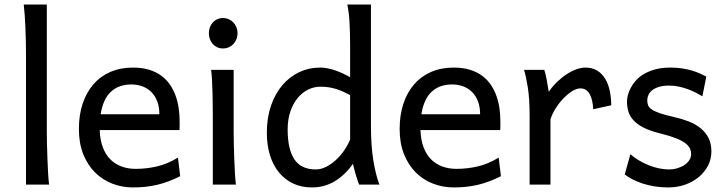

<svg xmlns="http://www.w3.org/2000/svg" viewBox="-20 -801 3148 833"><path d="M183.1 -231.9Q183.1 -208.5 183.8 -176.8Q184.6 -145 185.8 -112.3Q187 -79.6 188.7 -49.8Q190.4 -20 192.9 0H92.8V-551.8Q92.8 -623 90.3 -680.9Q87.9 -738.8 83 -781.2H183.1Z M412.6 -236.8Q414.1 -193.8 426 -162.1Q438 -130.4 458.7 -109.6Q479.5 -88.9 507.6 -78.6Q535.6 -68.4 568.8 -68.4Q616.2 -68.4 661.6 -79.1Q707 -89.8 752 -117.2L761.7 -36.6Q735.8 -23.4 710.9 -14.2Q686 -4.9 661.1 1Q636.2 6.8 610.6 9.5Q585 12.2 556.6 12.2Q509.8 12.2 467.3 -4.2Q424.8 -20.5 392.6 -52.5Q360.4 -84.5 341.3 -131.8Q322.3 -179.2 322.3 -241.7Q322.3 -302.2 338.6 -351.3Q355 -400.4 385.3 -435.3Q415.5 -470.2 459 -489Q502.4 -507.8 556.6 -507.8Q596.7 -507.8 627.4 -498.3Q658.2 -488.8 680.7 -471.9Q703.1 -455.1 718.3 -432.6Q733.4 -410.2 742.4 -384.3Q751.5 -358.4 755.4 -330.3Q759.3 -302.2 759.3 -274.9V-255.9Q759.3 -243.7 758.8 -236.8ZM549.3 -434.6Q495.6 -434.6 461.4 -403.1Q427.2 -371.6 416.5 -305.2H671.4Q671.4 -336.4 662.4 -360.6Q653.3 -384.8 637 -401.4Q620.6 -418 598.1 -426.3Q575.7 -434.6 549.3 -434.6Z M886.2 -656.7Q886.2 -670.4 890.6 -682.4Q895 -694.3 903.1 -703.4Q911.1 -712.4 922.4 -717.5Q933.6 -722.7 947.3 -722.7Q960.9 -722.7 972.7 -717.5Q984.4 -712.4 992.7 -703.4Q1001 -694.3 1005.9 -682.4Q1010.7 -670.4 1010.7 -656.7Q1010.7 -643.1 1005.9 -631.1Q1001 -619.1 992.7 -610.1Q984.4 -601.1 972.7 -595.9Q960.9 -590.8 947.3 -590.8Q933.6 -590.8 922.4 -595.9Q911.1 -601.1 903.1 -610.1Q895 -619.1 890.6 -631.1Q886.2 -643.1 886.2 -656.7ZM993.7 -231.9Q993.7 -208.5 994.4 -176.5Q995.1 -144.5 996.3 -111.8Q997.6 -79.1 999.3 -49.3Q1001 -19.5 1003.4 0H903.3V-258.8Q903.3 -294.4 903.1 -329.1Q902.8 -363.8 902.1 -394.8Q901.4 -425.8 899.9 -452.4Q898.4 -479 896 -498H993.7Z M1499 -388.2Q1481 -397.9 1465.3 -404.8Q1449.7 -411.6 1434.6 -416Q1419.4 -420.4 1403.8 -422.6Q1388.2 -424.8 1369.6 -424.8Q1341.8 -424.8 1316.4 -412.1Q1291 -399.4 1271.2 -375.5Q1251.5 -351.6 1239.7 -317.1Q1228 -282.7 1228 -239.3Q1228 -153.8 1257.1 -109.9Q1286.1 -65.9 1350.1 -65.9Q1372.6 -65.9 1394.8 -77.1Q1417 -88.4 1436.8 -106.4Q1456.5 -124.5 1472.7 -147.7Q1488.8 -170.9 1499 -195.3ZM1589.4 -258.8Q1589.4 -166.5 1599.9 -103.8Q1610.4 -41 1626 0H1538.1Q1532.7 -12.7 1525.1 -37.8Q1517.6 -63 1511.2 -90.3Q1476.1 -40.5 1431.6 -14.2Q1387.2 12.2 1333 12.2Q1288.1 12.2 1252.2 -4.6Q1216.3 -21.5 1190.7 -52.5Q1165 -83.5 1151.4 -127.2Q1137.7 -170.9 1137.7 -224.6Q1137.7 -289.6 1155.5 -341.8Q1173.3 -394 1204.6 -430.9Q1235.8 -467.8 1278.1 -487.8Q1320.3 -507.8 1369.6 -507.8Q1385.3 -507.8 1402.1 -504.4Q1418.9 -501 1435.8 -495.1Q1452.6 -489.3 1468.8 -481.7Q1484.9 -474.1 1499 -466.3V-603Q1499 -662.1 1496.3 -706.3Q1493.7 -750.5 1486.8 -781.2H1589.4Z M1804.2 -236.8Q1805.7 -193.8 1817.6 -162.1Q1829.6 -130.4 1850.3 -109.6Q1871.1 -88.9 1899.2 -78.6Q1927.2 -68.4 1960.4 -68.4Q2007.8 -68.4 2053.2 -79.1Q2098.6 -89.8 2143.6 -117.2L2153.3 -36.6Q2127.4 -23.4 2102.5 -14.2Q2077.6 -4.9 2052.7 1Q2027.8 6.8 2002.2 9.5Q1976.6 12.2 1948.2 12.2Q1901.4 12.2 1858.9 -4.2Q1816.4 -20.5 1784.2 -52.5Q1752 -84.5 1732.9 -131.8Q1713.9 -179.2 1713.9 -241.7Q1713.9 -302.2 1730.2 -351.3Q1746.6 -400.4 1776.9 -435.3Q1807.1 -470.2 1850.6 -489Q1894 -507.8 1948.2 -507.8Q1988.3 -507.8 2019 -498.3Q2049.8 -488.8 2072.3 -471.9Q2094.7 -455.1 2109.9 -432.6Q2125 -410.2 2134 -384.3Q2143.1 -358.4 2147 -330.3Q2150.9 -302.2 2150.9 -274.9V-255.9Q2150.9 -243.7 2150.4 -236.8ZM1940.9 -434.6Q1887.2 -434.6 1853 -403.1Q1818.8 -371.6 1808.1 -305.2H2063Q2063 -336.4 2054 -360.6Q2044.9 -384.8 2028.6 -401.4Q2012.2 -418 1989.7 -426.3Q1967.3 -434.6 1940.9 -434.6Z M2277.8 0V-300.3Q2277.8 -372.6 2269.8 -422.6Q2261.7 -472.7 2253.4 -498H2341.3Q2344.2 -490.2 2347.2 -477.8Q2350.1 -465.3 2352.5 -451.7Q2355 -438 2356.9 -424.8L2360.8 -402.8Q2378.4 -428.2 2399.2 -447.8Q2419.9 -467.3 2441.2 -480.7Q2462.4 -494.1 2482.7 -501Q2502.9 -507.8 2519.5 -507.8Q2550.3 -507.8 2571.5 -494.4Q2592.8 -481 2606.2 -458.3Q2619.6 -435.5 2625.7 -406Q2631.8 -376.5 2631.8 -344.2L2553.7 -327.1Q2552.7 -346.7 2549.1 -363.3Q2545.4 -379.9 2538.8 -392.1Q2532.2 -404.3 2522.2 -410.9Q2512.2 -417.5 2497.6 -417.5Q2481.9 -417.5 2462.9 -405.8Q2443.8 -394 2425.5 -375.2Q2407.2 -356.4 2391.6 -332.3Q2376 -308.1 2368.2 -283.2V0Z M3027.3 -383.3Q3015.1 -390.6 2999.5 -398.7Q2983.9 -406.7 2965.6 -413.6Q2947.3 -420.4 2926.5 -425Q2905.8 -429.7 2883.3 -429.7Q2856.4 -429.7 2838.1 -423.8Q2819.8 -418 2808.8 -408.9Q2797.9 -399.9 2793 -388.4Q2788.1 -377 2788.1 -366.2Q2788.1 -353.5 2792 -343.8Q2795.9 -334 2808.3 -325.7Q2820.8 -317.4 2843.8 -309.6Q2866.7 -301.8 2905.3 -293Q2938.5 -285.6 2967.8 -274.2Q2997.1 -262.7 3019 -245.1Q3041 -227.5 3053.7 -202.9Q3066.4 -178.2 3066.4 -144Q3066.4 -110.8 3051.8 -82.5Q3037.1 -54.2 3011.7 -33Q2986.3 -11.7 2952.1 0.2Q2918 12.2 2878.4 12.2Q2848.6 12.2 2821 7.8Q2793.5 3.4 2769.3 -4.4Q2745.1 -12.2 2725.1 -22.5Q2705.1 -32.7 2690.4 -43.9L2714.8 -131.8Q2731.4 -117.2 2752.2 -105Q2772.9 -92.8 2794.9 -84Q2816.9 -75.2 2839.1 -70.6Q2861.3 -65.9 2880.9 -65.9Q2902.3 -65.9 2920.2 -71.5Q2938 -77.1 2950.9 -86.2Q2963.9 -95.2 2971.2 -107.2Q2978.5 -119.1 2978.5 -131.8Q2978.5 -145.5 2972.9 -157.5Q2967.3 -169.4 2952.4 -180.4Q2937.5 -191.4 2911.4 -201.7Q2885.3 -211.9 2844.2 -222.2Q2799.8 -232.9 2771.7 -247.6Q2743.7 -262.2 2727.8 -279.8Q2711.9 -297.4 2706.1 -317.9Q2700.2 -338.4 2700.2 -361.3Q2700.2 -372.6 2703.9 -387.7Q2707.5 -402.8 2716.1 -419.2Q2724.6 -435.5 2738.5 -451.4Q2752.4 -467.3 2773.4 -479.7Q2794.4 -492.2 2822.8 -500Q2851.1 -507.8 2888.2 -507.8Q2914.6 -507.8 2937.7 -504.4Q2960.9 -501 2980.2 -495.4Q2999.5 -489.7 3015.6 -482.7Q3031.7 -475.6 3044.4 -468.8Z"/></svg>

Font: Andika
Style: Regular
Weight: 400
Designer: Victor Gaultney, Annie Olsen, Julie Remington, Don Collingsworth, Eric Hays
Foundry: SIL International
Version: Version 1.001